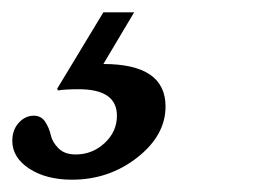

<svg xmlns="http://www.w3.org/2000/svg" viewBox="-122 -32 421 312"><path d="M46 72Q147 72 147 141Q147 188 101 224Q55 260 -5 260Q-47 260 -74.5 242Q-102 224 -102 197Q-102 179 -91.5 167.5Q-81 156 -67 156Q-55 156 -48.5 166Q-42 176 -39.5 187.5Q-37 199 -27 209Q-17 219 1 219Q28 219 48 200.5Q68 182 68 156Q68 113 6 113Q-16 113 -28 115L-29 112L46 -12H96Z"/></svg>

Font: Libre Baskerville
Style: Italic
Weight: 400
Italic angle: -15°
Designer: Pablo Impallari, Rodrigo Fuenzalida
Foundry: Pablo Impallari, Rodrigo Fuenzalida
Version: Version 1.051;Glyphs 3.2.3 (3260)